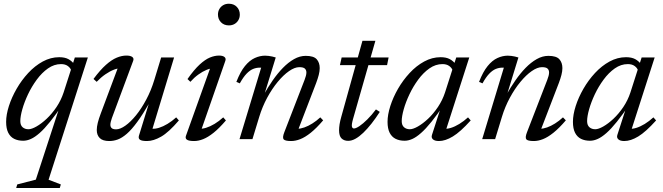

<svg xmlns="http://www.w3.org/2000/svg" viewBox="-20 -726 3460 1002"><path d="M167 211.5 296 -183.5H309Q271.5 -128 241.5 -90.8Q211.5 -53.5 186.8 -31.8Q162 -10 141.2 -0.8Q120.5 8.5 101 8.5Q74 8.5 54 -1.5Q34 -11.5 23 -33.2Q12 -55 12 -90Q12 -127.5 26.5 -172.8Q41 -218 66.8 -262.8Q92.5 -307.5 127.2 -345Q162 -382.5 203.2 -405Q244.5 -427.5 289 -427.5Q318 -427.5 336.8 -417.5Q355.5 -407.5 371 -387L351 -360Q347 -372 333.5 -381.8Q320 -391.5 298.5 -391.5Q262.5 -391.5 230.5 -369Q198.5 -346.5 172 -310.5Q145.5 -274.5 126.2 -233.8Q107 -193 96.5 -155.8Q86 -118.5 86 -94Q86 -72.5 98 -62Q110 -51.5 128.5 -51.5Q145 -51.5 170.5 -66Q196 -80.5 223.5 -106.2Q251 -132 274.8 -167.2Q298.5 -202.5 312 -243.5L357.5 -385L370.5 -426H438.5L233.5 212L297.5 236.5L292 255H64.5L70 236.5Z M705 -17.5 759.5 -194.5H763Q726 -130 696.2 -89.5Q666.5 -49 641.5 -27.5Q616.5 -6 594.5 2Q572.5 10 550.5 10Q516 10 500.5 -5.5Q485 -21 485 -47.5Q485 -63.5 490.2 -85Q495.5 -106.5 506 -134L602 -390.5L615 -370Q598 -371 575.8 -362.8Q553.5 -354.5 530 -338.2Q506.5 -322 484.5 -299L468 -314Q503 -361 532.8 -387.5Q562.5 -414 589 -425Q615.5 -436 639.5 -436Q660.5 -436 670.2 -428.8Q680 -421.5 675 -408.5L564 -110Q560.5 -99.5 558.2 -90.8Q556 -82 556 -75Q556 -63.5 563 -57.2Q570 -51 586 -51Q607 -51 634.2 -70.2Q661.5 -89.5 689.8 -124.2Q718 -159 743.2 -206.2Q768.5 -253.5 785.5 -309.5L821 -426H888.5L771.5 -40L772 -54.5Q788.5 -52.5 809.8 -59Q831 -65.5 854.2 -79.5Q877.5 -93.5 899.5 -113.5L913.5 -97.5Q860.5 -35.5 820.8 -12.8Q781 10 747.5 10Q720 10 710.5 3.2Q701 -3.5 705 -17.5Z M950.5 -17.5 1080.5 -380.5 1095 -369.5Q1079 -370 1058.2 -361.5Q1037.5 -353 1015.5 -337.2Q993.5 -321.5 973.5 -299L958.5 -313.5Q993 -362.5 1021.8 -389Q1050.5 -415.5 1075.5 -425.8Q1100.5 -436 1123 -436Q1142 -436 1151.2 -428.8Q1160.5 -421.5 1156 -408.5L1026 -35.5L1017.5 -54.5Q1034 -52.5 1055.2 -59Q1076.5 -65.5 1099.8 -79.5Q1123 -93.5 1145 -113.5L1159 -97.5Q1124 -56.5 1094.5 -33Q1065 -9.5 1040.2 0.2Q1015.5 10 993 10Q965.5 10 955.5 3Q945.5 -4 950.5 -17.5ZM1117.5 -650Q1117.5 -666 1124.8 -678.8Q1132 -691.5 1144.8 -699Q1157.5 -706.5 1174.5 -706.5Q1200 -706.5 1215.8 -690.2Q1231.5 -674 1231.5 -650Q1231.5 -634 1224.2 -621.2Q1217 -608.5 1204.2 -601Q1191.5 -593.5 1174.5 -593.5Q1149 -593.5 1133.2 -609.8Q1117.5 -626 1117.5 -650Z M1231.5 -291 1213.5 -298.5Q1234 -351.5 1258.2 -381.2Q1282.5 -411 1309.5 -423.2Q1336.5 -435.5 1363.5 -435.5Q1373 -435.5 1382.2 -434.2Q1391.5 -433 1400.8 -431Q1410 -429 1419 -426L1359 -231H1356Q1378 -270 1403.2 -306.5Q1428.5 -343 1456.5 -371.8Q1484.5 -400.5 1514.5 -417.5Q1544.5 -434.5 1575.5 -434.5Q1617 -434.5 1632.8 -416.8Q1648.5 -399 1648.5 -370.5Q1648.5 -354.5 1643.5 -335Q1638.5 -315.5 1630 -293L1531 -35.5L1532 -54Q1548.5 -54 1568.5 -61Q1588.5 -68 1610 -81.5Q1631.5 -95 1651.5 -113.5L1666.5 -98Q1631.5 -57 1601.8 -33.2Q1572 -9.5 1547 0.2Q1522 10 1499.5 10Q1467 10 1460 0.8Q1453 -8.5 1464 -36.5L1569.5 -309Q1573.5 -319.5 1576.2 -329.5Q1579 -339.5 1579 -348Q1579 -360.5 1571 -368Q1563 -375.5 1542 -375.5Q1518 -375.5 1488.5 -355Q1459 -334.5 1429.2 -298.5Q1399.5 -262.5 1374.2 -215.8Q1349 -169 1333 -116.5L1297.5 0H1230L1343 -373Q1341 -373 1339.2 -373Q1337.5 -373 1335.5 -373Q1317.5 -373 1300.5 -366Q1283.5 -359 1266.5 -341.2Q1249.5 -323.5 1231.5 -291Z M1754 -386 1763 -426H2008L2000 -386ZM1822.5 -105.5Q1820.5 -98 1819 -91.8Q1817.5 -85.5 1816.8 -80.5Q1816 -75.5 1816 -71.5Q1816 -63.5 1819 -59.5Q1822 -55.5 1827 -55.5Q1837.5 -55.5 1856 -68Q1874.5 -80.5 1897 -102.8Q1919.5 -125 1942 -155L1962 -142Q1940.5 -108.5 1918.8 -81Q1897 -53.5 1876 -33.2Q1855 -13 1835.2 -2Q1815.5 9 1797 9Q1775.5 9 1762.5 -3.5Q1749.5 -16 1749.5 -46.5Q1749.5 -60 1752.2 -77.8Q1755 -95.5 1761.5 -118L1871.5 -513H1939Z M2234.5 -22.5 2286.5 -183.5H2299.5Q2262 -128 2232 -90.8Q2202 -53.5 2177.2 -31.8Q2152.5 -10 2131.8 -0.8Q2111 8.5 2091.5 8.5Q2064.5 8.5 2044.5 -1.5Q2024.5 -11.5 2013.5 -33.2Q2002.5 -55 2002.5 -90Q2002.5 -127.5 2017 -172.8Q2031.5 -218 2057.2 -262.8Q2083 -307.5 2117.8 -345Q2152.5 -382.5 2193.8 -405Q2235 -427.5 2279.5 -427.5Q2308.5 -427.5 2327.2 -417.5Q2346 -407.5 2361.5 -387L2341.5 -360Q2337.5 -372 2324 -381.8Q2310.5 -391.5 2289 -391.5Q2253 -391.5 2221 -369Q2189 -346.5 2162.5 -310.5Q2136 -274.5 2116.8 -233.8Q2097.5 -193 2087 -155.8Q2076.5 -118.5 2076.5 -94Q2076.5 -72.5 2088.5 -62Q2100.5 -51.5 2119 -51.5Q2135.5 -51.5 2161 -66Q2186.5 -80.5 2214 -106.2Q2241.5 -132 2265.2 -167.2Q2289 -202.5 2302.5 -243.5L2361 -426H2421.5H2429L2303.5 -35.5L2295 -54.5Q2311.5 -52 2332.8 -58.5Q2354 -65 2377.2 -79.2Q2400.5 -93.5 2422.5 -113.5L2436.5 -97.5Q2382.5 -37.5 2343.2 -13.8Q2304 10 2270.5 10Q2249 10 2239.2 1Q2229.5 -8 2234.5 -22.5Z M2498 -291 2480 -298.5Q2500.5 -351.5 2524.8 -381.2Q2549 -411 2576 -423.2Q2603 -435.5 2630 -435.5Q2639.5 -435.5 2648.8 -434.2Q2658 -433 2667.2 -431Q2676.5 -429 2685.5 -426L2625.5 -231H2622.5Q2644.5 -270 2669.8 -306.5Q2695 -343 2723 -371.8Q2751 -400.5 2781 -417.5Q2811 -434.5 2842 -434.5Q2883.5 -434.5 2899.2 -416.8Q2915 -399 2915 -370.5Q2915 -354.5 2910 -335Q2905 -315.5 2896.5 -293L2797.5 -35.5L2798.5 -54Q2815 -54 2835 -61Q2855 -68 2876.5 -81.5Q2898 -95 2918 -113.5L2933 -98Q2898 -57 2868.2 -33.2Q2838.5 -9.5 2813.5 0.2Q2788.5 10 2766 10Q2733.5 10 2726.5 0.8Q2719.5 -8.5 2730.5 -36.5L2836 -309Q2840 -319.5 2842.8 -329.5Q2845.5 -339.5 2845.5 -348Q2845.5 -360.5 2837.5 -368Q2829.5 -375.5 2808.5 -375.5Q2784.5 -375.5 2755 -355Q2725.5 -334.5 2695.8 -298.5Q2666 -262.5 2640.8 -215.8Q2615.5 -169 2599.5 -116.5L2564 0H2496.5L2609.5 -373Q2607.5 -373 2605.8 -373Q2604 -373 2602 -373Q2584 -373 2567 -366Q2550 -359 2533 -341.2Q2516 -323.5 2498 -291Z M3202 -22.5 3254 -183.5H3267Q3229.5 -128 3199.5 -90.8Q3169.5 -53.5 3144.8 -31.8Q3120 -10 3099.2 -0.8Q3078.5 8.5 3059 8.5Q3032 8.5 3012 -1.5Q2992 -11.5 2981 -33.2Q2970 -55 2970 -90Q2970 -127.5 2984.5 -172.8Q2999 -218 3024.8 -262.8Q3050.5 -307.5 3085.2 -345Q3120 -382.5 3161.2 -405Q3202.5 -427.5 3247 -427.5Q3276 -427.5 3294.8 -417.5Q3313.5 -407.5 3329 -387L3309 -360Q3305 -372 3291.5 -381.8Q3278 -391.5 3256.5 -391.5Q3220.5 -391.5 3188.5 -369Q3156.5 -346.5 3130 -310.5Q3103.5 -274.5 3084.2 -233.8Q3065 -193 3054.5 -155.8Q3044 -118.5 3044 -94Q3044 -72.5 3056 -62Q3068 -51.5 3086.5 -51.5Q3103 -51.5 3128.5 -66Q3154 -80.5 3181.5 -106.2Q3209 -132 3232.8 -167.2Q3256.5 -202.5 3270 -243.5L3328.5 -426H3389H3396.5L3271 -35.5L3262.5 -54.5Q3279 -52 3300.2 -58.5Q3321.5 -65 3344.8 -79.2Q3368 -93.5 3390 -113.5L3404 -97.5Q3350 -37.5 3310.8 -13.8Q3271.5 10 3238 10Q3216.5 10 3206.8 1Q3197 -8 3202 -22.5Z"/></svg>

Font: Newsreader 16pt
Style: Italic
Weight: 400
Italic angle: -17°
Designer: Hugues Gentile
Foundry: Production Type
Version: Version 1.003